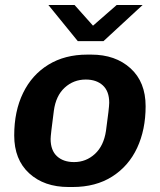

<svg xmlns="http://www.w3.org/2000/svg" viewBox="-20 -740 642 770"><path d="M564 -314Q564 -220 530 -147Q496 -74 430 -32Q364 10 271 10H255Q157 10 97 -45Q37 -100 37 -197Q37 -294 72.5 -367Q108 -440 174 -480.5Q240 -521 330 -521H346Q443 -521 503.5 -466Q564 -411 564 -314ZM196 -296Q183 -198 183 -183Q183 -137 208.5 -113.5Q234 -90 277 -90Q325 -90 360.5 -122.5Q396 -155 405 -215Q418 -309 418 -328Q418 -374 392.5 -397.5Q367 -421 324 -421Q275 -421 239.5 -388.5Q204 -356 196 -296ZM353 -637 448 -720H552L395 -575H292L174 -720H279Z"/></svg>

Font: Chivo
Style: Bold Italic
Weight: 700
Italic angle: -8.05°
Designer: Hector Gatti
Foundry: Omnibus-Type
Version: Version 1.007